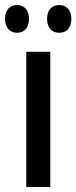

<svg xmlns="http://www.w3.org/2000/svg" viewBox="-43 -747 305 767"><path d="M-23 -672C-23 -635 -2 -616 25 -616C53 -616 73 -635 73 -672C73 -707 53 -727 25 -727C-2 -727 -23 -709 -23 -672ZM145 -672C145 -635 165 -616 194 -616C222 -616 242 -635 242 -672C242 -707 222 -727 194 -727C166 -727 145 -709 145 -672ZM158 0V-540H62V0Z"/></svg>

Font: Noto Sans Lao ExtraCondensed Medium
Style: Regular
Weight: 500
Width: 2
Designer: Monotype Design Team
Foundry: Monotype Imaging Inc.
Version: Version 2.003